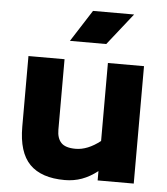

<svg xmlns="http://www.w3.org/2000/svg" viewBox="-56 -859 804 922"><g transform="rotate(5 346.0 -398.5)"><path d="M65 0ZM622 -566V0H448V-45Q411 -16 372.5 -2Q334 12 290 12Q177 12 121 -45Q65 -102 65 -226V-566H239V-226Q239 -185 259.5 -163.5Q280 -142 329 -142Q387 -142 448 -190V-566ZM355 -809H553L432 -656H257Z"/></g></svg>

Font: Biryani Heavy
Style: Regular
Weight: 900
Designer: Dan Reynolds and Mathieu Réguer
Foundry: Dan Reynolds and Mathieu Réguer
Version: Version 1.003; ttfautohint (v1.1) -l 5 -r 5 -G 72 -x 0 -D la